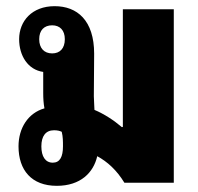

<svg xmlns="http://www.w3.org/2000/svg" viewBox="-20 -592 640 622"><path d="M383 0H543V-562H378V-181L375 -180C348 -203 317 -223 286 -236C285 -250 285 -264 284 -280L285 -418C285 -526 230 -572 157 -572C84 -572 42 -524 42 -465C42 -412 70 -366 120 -359V-291C120 -273 121 -257 124 -241C71 -226 40 -177 40 -118C40 -41 82 10 164 10C241 10 283 -33 295 -86C328 -68 358 -41 383 0ZM149 -419C123 -419 107 -436 107 -465C107 -494 123 -510 149 -510C174 -510 190 -494 190 -465C190 -435 174 -419 149 -419ZM151 -65C127 -65 114 -85 114 -118C114 -151 128 -170 155 -170C166 -170 174 -168 180 -165C184 -149 184 -134 184 -118C184 -84 174 -65 151 -65Z"/></svg>

Font: Noto Sans Thai Looped Condensed Black
Style: Regular
Weight: 900
Width: 3
Designer: Sasikarn Vongin, Ben Mitchell
Foundry: The Fontpad Ltd
Version: Version 1.001